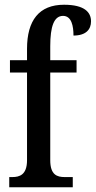

<svg xmlns="http://www.w3.org/2000/svg" viewBox="-20 -790 404 810"><path d="M19 0H287V-43H253C221 -43 192 -52 192 -114V-484H303V-536H192V-595C192 -679 208 -723 246 -723C282 -723 290 -680 290 -640C343 -640 364 -666 364 -700C364 -738 337 -770 250 -770C145 -770 94 -704 94 -584V-536H22V-484H94V-114C94 -52 62 -43 32 -43H19Z"/></svg>

Font: Noto Serif Khmer ExtraCondensed Medium
Style: Regular
Weight: 500
Width: 2
Designer: Danh Hong and the Monotype Design Team
Foundry: Monotype Imaging Inc.
Version: Version 2.004